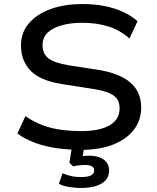

<svg xmlns="http://www.w3.org/2000/svg" viewBox="-20 -734 780 952"><path d="M383 9Q319 9 260 0.5Q201 -8 152 -26.5Q103 -45 66 -72L106 -158Q147 -130 190.5 -113.5Q234 -97 283 -90.5Q332 -84 385 -84Q473 -84 523 -112.5Q573 -141 573 -197Q573 -230 556.5 -248.5Q540 -267 508.5 -277.5Q477 -288 429 -295L288 -317Q179 -334 131.5 -383.5Q84 -433 84 -509Q84 -572 123 -618Q162 -664 230.5 -689Q299 -714 389 -714Q446 -714 496 -704.5Q546 -695 588 -676Q630 -657 662 -629L622 -543Q573 -586 515.5 -603.5Q458 -621 387 -621Q330 -621 285.5 -608.5Q241 -596 216 -572Q191 -548 191 -510Q191 -467 220.5 -444.5Q250 -422 321 -410L459 -389Q571 -372 625.5 -325.5Q680 -279 680 -201Q680 -138 643.5 -90.5Q607 -43 540.5 -17Q474 9 383 9ZM381 198Q352 198 321.5 193Q291 188 272 177L290 125Q311 134 332.5 139Q354 144 382 144Q414 144 430.5 136Q447 128 447 111Q447 96 434.5 90Q422 84 400 84Q389 84 373.5 85.5Q358 87 343 91L324 73L339 -20H400L387 60L359 47Q375 42 391.5 40Q408 38 424 38Q451 38 473 46Q495 54 508 70.5Q521 87 521 112Q521 141 503.5 160Q486 179 455 188.5Q424 198 381 198Z"/></svg>

Font: Nunito Sans 7pt SemiExpanded Medium
Style: Regular
Weight: 500
Width: 6
Designer: Vernon Adams
Foundry: Vernon Adams
Version: Version 3.101;gftools[0.9.27]